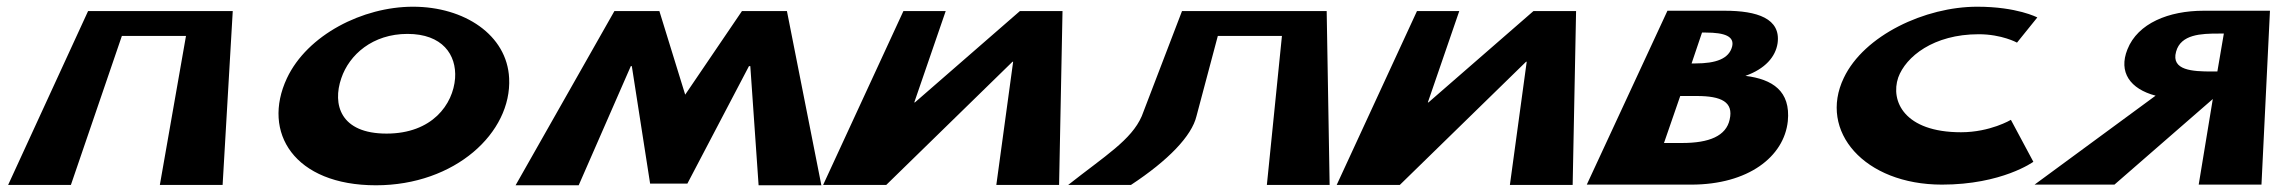

<svg xmlns="http://www.w3.org/2000/svg" viewBox="-20 -552 6790 572"><path d="M343.1 -445H534.1L456.2 -1H643.2L673.4 -519H547.4H368.4H242.4L4.2 -1H191.2Z M834.8 -319C759 -157 857 0 1100 0C1336 0 1505 -157 1496.8 -319C1490.6 -448 1363.4 -532 1210.4 -532C1060.4 -532 895.6 -448 834.8 -319ZM996.8 -319C1020.5 -389 1090 -451 1194 -451C1298 -451 1340.5 -389 1335.8 -319C1329.9 -241 1267.6 -154 1131.6 -154C993.6 -154 969.9 -241 996.8 -319Z M2240 0H2427L2324.4 -519H2190.4L2021.3 -270L1944.4 -519H1810.4L1516 0H1704L1859.3 -355H1862.3L1916.8 -5H2027.8L2211.3 -355H2215.3Z M2948.2 -1H3135.2L3145.4 -519H3018.4L2705.8 -247H2703.8L2797.4 -519H2671.4L2432.2 -1H2620.2L2996.3 -368H2998.3Z M3544.5 -206 3608.1 -445H3799.1L3754.2 -1H3941.2L3932.4 -519H3806.4H3628.4H3501.4L3381.5 -206C3350.7 -135 3272.5 -88 3162.2 -1H3349.2C3460.3 -74 3530.5 -147 3544.5 -206Z M4478.2 -1H4665.2L4675.4 -519H4548.4L4235.8 -247H4233.8L4327.4 -519H4201.4L3962.2 -1H4150.2L4526.3 -368H4528.3Z M4947.6 -520 4707.3 -2H5018.3C5188.3 -2 5295 -85 5306.2 -191C5315 -281 5260.4 -316 5179.9 -326C5239.1 -347 5269.6 -383 5275.7 -423C5286.1 -497 5214.6 -520 5118.6 -520ZM5019.5 -363 5050.6 -455H5061.6C5119.6 -455 5147.8 -443 5140.2 -413C5130.7 -377 5092.5 -363 5030.5 -363ZM4937.3 -126 4985.7 -266H5034.7C5108.7 -266 5144.9 -248 5133 -196C5122.5 -147 5072.3 -126 4991.3 -126Z M5822.2 -158C5653.2 -158 5611.4 -251 5635.1 -321C5657.6 -383 5739.9 -450 5874.9 -450C5943.9 -450 5989 -425 5989 -425L6049.5 -500C6049.5 -500 5989.4 -532 5870.4 -532C5715.4 -532 5533.4 -447 5473 -320C5396.6 -161 5534.3 -2 5765.3 -2C5944.3 -2 6037.7 -70 6037.7 -70L5970.8 -195C5970.8 -195 5909.2 -158 5822.2 -158Z M6544.6 -520C6441.6 -520 6348.9 -483 6318 -405C6290.6 -337 6325.9 -287 6401.9 -267L6041.3 -2H6279.3L6572.3 -257L6530.3 -2H6717.3L6742.6 -520ZM6568.9 -339C6512.9 -339 6447.3 -342 6462.9 -398C6476.9 -450 6538.2 -452 6589.2 -452H6605.2L6585.9 -339Z"/></svg>

Font: Hussar Milosc
Style: Obl
Weight: 700
Foundry: Cannot Into Space Fonts
Version: Version 1.02